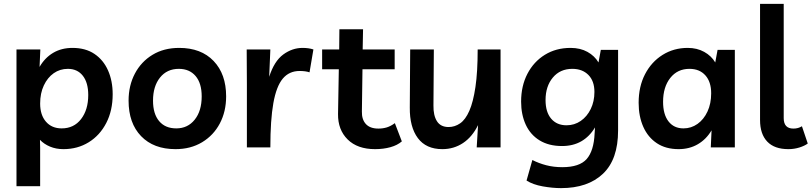

<svg xmlns="http://www.w3.org/2000/svg" viewBox="-20 -760 4185 990"><path d="M65 200V-505H188L184 -415Q211 -462 254 -487.5Q297 -513 354 -513Q421 -513 467 -482Q513 -451 537 -397Q561 -343 561 -274Q561 -190 528 -126Q495 -62 437.5 -26.5Q380 9 307 9Q269 9 238 -4Q207 -17 186 -39L187 0V200ZM298 -98Q361 -98 398 -146Q435 -194 435 -270Q435 -334 407 -369.5Q379 -405 330 -405Q289 -405 257 -382.5Q225 -360 206 -319.5Q187 -279 187 -226Q187 -167 217 -132.5Q247 -98 298 -98Z M904 -513Q1017 -513 1081.5 -445.5Q1146 -378 1146 -263Q1146 -185 1113.5 -123.5Q1081 -62 1022 -26.5Q963 9 885 9Q772 9 707.5 -58Q643 -125 643 -241Q643 -319 675.5 -380.5Q708 -442 766.5 -477.5Q825 -513 904 -513ZM889 -98Q948 -98 984 -143Q1020 -188 1020 -263Q1020 -331 988.5 -368Q957 -405 902 -405Q841 -405 805 -360Q769 -315 769 -241Q769 -173 800.5 -135.5Q832 -98 889 -98Z M1576 -387Q1556 -394 1525 -394Q1471 -394 1438 -354.5Q1405 -315 1389.5 -228.5Q1374 -142 1374 0H1253V-326L1252 -505H1374L1368 -364Q1394 -445 1440.5 -479Q1487 -513 1540 -513Q1556 -513 1570 -511Q1584 -509 1596 -505Z M1914 9Q1823 9 1772.5 -41Q1722 -91 1723 -172L1727 -403H1641V-505H1729L1730 -609H1852L1850 -505H2015V-403H1849L1846 -185Q1845 -144 1866.5 -120.5Q1888 -97 1931 -97Q1954 -97 1974 -103Q1994 -109 2016 -125L2052 -31Q2029 -11 1993 -1Q1957 9 1914 9Z M2261 9Q2177 9 2134.5 -48Q2092 -105 2093 -206L2095 -505H2217L2215 -217Q2214 -165 2233 -135Q2252 -105 2293 -105Q2325 -105 2352.5 -124Q2380 -143 2400 -188.5Q2420 -234 2431.5 -311.5Q2443 -389 2443 -505H2561V0H2438L2445 -115Q2415 -54 2367.5 -22.5Q2320 9 2261 9Z M2873 210Q2829 210 2778.5 201Q2728 192 2695 171L2725 65Q2758 82 2796.5 92Q2835 102 2879 102Q2968 102 3005 60Q3042 18 3046 -72L3048 -103Q3020 -56 2977.5 -31.5Q2935 -7 2878 -7Q2810 -7 2762.5 -36Q2715 -65 2691 -117Q2667 -169 2667 -236Q2667 -317 2699.5 -379.5Q2732 -442 2789.5 -477.5Q2847 -513 2922 -513Q2972 -513 3009 -492.5Q3046 -472 3066 -438L3078 -503H3167V-87Q3167 62 3089 136Q3011 210 2873 210ZM2931 -405Q2868 -405 2830.5 -360Q2793 -315 2793 -244Q2793 -182 2822 -148Q2851 -114 2901 -114Q2942 -114 2974.5 -136.5Q3007 -159 3026 -198Q3045 -237 3045 -286Q3045 -342 3014 -373.5Q2983 -405 2931 -405Z M3769 -503V0H3645L3649 -88Q3622 -42 3578.5 -16.5Q3535 9 3479 9Q3413 9 3367 -21.5Q3321 -52 3297 -106Q3273 -160 3273 -230Q3273 -314 3306 -377.5Q3339 -441 3396.5 -477Q3454 -513 3526 -513Q3574 -513 3611 -492.5Q3648 -472 3668 -438L3680 -503ZM3535 -405Q3473 -405 3436 -358Q3399 -311 3399 -235Q3399 -170 3427 -134Q3455 -98 3504 -98Q3544 -98 3576.5 -121Q3609 -144 3628 -185Q3647 -226 3647 -279Q3647 -338 3617 -371.5Q3587 -405 3535 -405Z M4045 9Q3973 9 3936 -30Q3899 -69 3899 -141V-740H4021V-151Q4021 -97 4071 -97Q4096 -97 4115 -109L4145 -20Q4129 -8 4102 0.5Q4075 9 4045 9Z"/></svg>

Font: Livvic SemiBold
Style: Regular
Weight: 600
Designer: Jacques Le Bailly, Baron von Fonthausen
Version: Version 1.001; ttfautohint (v1.8.2)